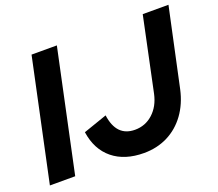

<svg xmlns="http://www.w3.org/2000/svg" viewBox="-118 -866 1181 1040"><g transform="rotate(-20 472.0 -345.5)"><path d="M6 0 155 -700H300.9L151.9 0ZM546.3 9.5Q435.7 9.5 366.8 -46.5Q298 -102.5 282.8 -206.1L419.4 -253.4Q436.7 -125.6 543.3 -125.6Q603.4 -125.6 647.4 -165.8Q691.3 -205.9 705.9 -273.2L795.9 -700H944.3L847.3 -248.1Q829.8 -168.9 787.7 -110.9Q745.5 -52.8 683.7 -21.6Q621.9 9.5 546.3 9.5Z"/></g></svg>

Font: Red Hat Display VF
Style: Italic
Weight: 300
Italic angle: -12°
Designer: Pentagram, MCKL
Foundry: Pentagram, MCKL
Version: Version 1.010